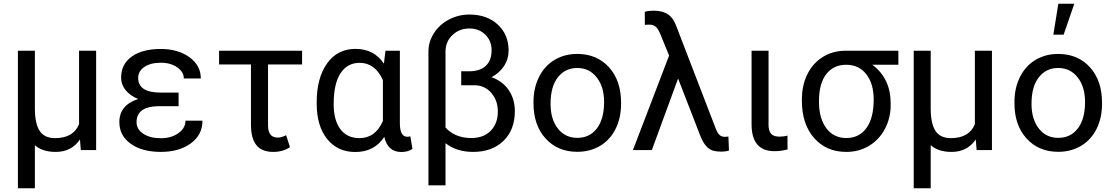

<svg xmlns="http://www.w3.org/2000/svg" viewBox="-20 -798 5925 1021"><path d="M165.5 -528.3V-219.2Q166 -139.6 191.2 -101.6Q216.3 -63.5 272.9 -63.5Q370.1 -63.5 400.4 -137.7V-528.3H491.2V0H409.7L405.3 -56.2Q359.9 9.8 276.9 9.8Q205.1 9.8 165.5 -25.9V203.1H75.2V-528.3Z M706.1 -148.4Q706.1 -110.8 741.9 -86.9Q777.8 -63 835.4 -63Q890.6 -63 928.5 -89.8Q966.3 -116.7 966.3 -156.2H1056.6Q1056.6 -80.6 994.4 -35.4Q932.1 9.8 835.4 9.8Q735.8 9.8 675.3 -33.4Q614.7 -76.7 614.7 -148.4Q614.7 -239.3 714.8 -271.5Q671.9 -289.1 647.9 -318.8Q624 -348.6 624 -384.3Q624 -456.5 680.4 -497.1Q736.8 -537.6 835.4 -537.6Q926.3 -537.6 987.1 -493.9Q1047.9 -450.2 1047.9 -380.9H957.5Q957.5 -415 922.6 -439.7Q887.7 -464.4 835.4 -464.4Q780.8 -464.4 747.8 -442.1Q714.8 -419.9 714.8 -383.8Q714.8 -305.7 834 -305.7H929.7V-233.4H820.3Q706.1 -230.5 706.1 -148.4Z M1586.4 -455.1H1405.3V-131.3Q1405.3 -66.4 1456.5 -66.4Q1477.5 -66.4 1501.5 -79.1L1522 -15.6Q1484.9 9.8 1433.1 9.8Q1372.1 9.8 1343.5 -26.1Q1314.9 -62 1314.5 -133.3V-455.1H1145V-528.3H1586.4Z M1754.4 -244.1Q1754.4 -158.7 1790 -111.1Q1825.7 -63.5 1891.6 -63.5Q1976.1 -63.5 2016.1 -154.3V-372.1Q1974.6 -463.9 1892.6 -463.9Q1827.1 -463.9 1790.8 -408.4Q1754.4 -353 1754.4 -244.1ZM2106.4 -528.3V-139.2Q2107.4 -70.8 2145.5 -70.8Q2154.8 -70.8 2162.1 -73.2L2173.3 -6.3Q2149.9 10.3 2113.8 10.3Q2042 10.3 2023.4 -70.3Q1971.2 10.3 1869.1 10.3Q1775.4 10.3 1719.7 -58.8Q1664.1 -127.9 1664.1 -247.1V-254.4Q1664.1 -383.3 1719.2 -460.7Q1774.4 -538.1 1870.1 -538.1Q1969.2 -538.1 2021.5 -459.5L2029.8 -528.3Z M2594.2 -530.8Q2594.2 -580.6 2561 -613.5Q2527.8 -646.5 2475.6 -646.5Q2422.9 -646.5 2386.2 -611.8Q2349.6 -577.1 2349.1 -524.9V-120.1Q2370.6 -94.7 2405.8 -79.3Q2440.9 -64 2486.8 -64Q2552.2 -64 2589.8 -103Q2627.4 -142.1 2627.4 -205.1Q2627.4 -262.7 2593.3 -303Q2559.1 -343.3 2505.9 -344.7H2432.6V-418.9H2474.1Q2532.7 -418.9 2563.5 -448Q2594.2 -477.1 2594.2 -530.8ZM2475.6 -720.7Q2569.8 -720.7 2627.2 -667.2Q2684.6 -613.8 2684.6 -528.8Q2684.6 -484.4 2660.6 -447.3Q2636.7 -410.2 2593.8 -387.7Q2653.8 -365.7 2685.8 -318.1Q2717.8 -270.5 2717.8 -207Q2717.8 -106.9 2657 -48.6Q2596.2 9.8 2496.1 9.8Q2407.7 9.8 2349.1 -36.6V187.5H2258.3V-523.9Q2258.3 -576.7 2288.1 -622.6Q2317.9 -668.5 2368.4 -694.6Q2418.9 -720.7 2475.6 -720.7Z M2907.7 -245.6Q2907.7 -164.1 2946.8 -114.3Q2985.4 -64.9 3049.8 -64.9Q3115.2 -64.9 3153.8 -114.7Q3192.4 -165 3192.4 -255.4Q3192.4 -336.9 3152.8 -386.7Q3113.8 -436.5 3049.3 -436.5Q2985.8 -436.5 2946.8 -387.2Q2907.7 -337.9 2907.7 -245.6ZM2816.9 -249.5V-255.4Q2816.9 -329.1 2846.2 -388.2Q2875.5 -447.3 2928.2 -479Q2981.4 -511.2 3049.3 -511.2Q3154.3 -511.2 3218.8 -439.9Q3282.7 -369.1 3282.7 -251.5V-245.6Q3282.7 -172.4 3254.4 -114.3Q3226.1 -56.2 3172.9 -23.4Q3146 -7.3 3115.2 1Q3084.5 9.3 3049.8 9.3Q2945.3 9.3 2880.9 -62Q2816.9 -132.8 2816.9 -249.5Z M3455.1 -741.2Q3502.9 -741.2 3532.2 -721.7Q3561.5 -702.1 3577.6 -655.8L3786.1 -114.3Q3795.9 -89.4 3806.9 -79.8Q3817.9 -70.3 3835 -70.3L3853.5 -71.8L3856.4 2.4Q3838.9 8.3 3818.4 8.3Q3780.8 8.3 3761.7 -0.7Q3742.7 -9.8 3727.5 -30.8Q3712.4 -51.8 3698.2 -90.8L3585.9 -380.4L3446.3 0H3345.7L3538.1 -502.4L3491.2 -617.2Q3480 -644.5 3467 -655.8Q3454.1 -667 3432.1 -667L3409.2 -666L3408.7 -735.4Q3429.2 -741.2 3455.1 -741.2Z M4066.9 -528.3V-133.3Q4066.9 -102.5 4080.3 -86.9Q4093.8 -71.3 4125 -71.3Q4148.4 -71.3 4167.5 -77.1L4168 -3.4Q4133.8 5.9 4098.1 5.9Q3976.6 5.9 3976.6 -137.7V-528.3Z M4335 -258.3Q4335 -168.9 4374 -116.5Q4413.1 -64 4480.5 -64Q4548.3 -64 4587.2 -116.9Q4626 -169.9 4626 -269Q4626 -353 4586.7 -403.3Q4547.4 -453.6 4479.5 -453.6Q4412.6 -453.6 4373.8 -403.8Q4335 -354 4335 -258.3ZM4757.3 -453.6H4618.7Q4716.3 -381.3 4716.3 -248V-239.7Q4716.3 -171.4 4686.5 -114Q4656.7 -56.6 4602.8 -23.4Q4548.8 9.8 4480.5 9.8Q4374 9.8 4309.1 -64.2Q4244.1 -138.2 4244.1 -262.7V-269Q4244.1 -343.3 4272.9 -402.3Q4301.8 -461.4 4354.7 -494.6Q4407.7 -527.8 4476.1 -528.3H4757.3Z M4929.2 -528.3V-219.2Q4929.7 -139.6 4954.8 -101.6Q4980 -63.5 5036.6 -63.5Q5133.8 -63.5 5164.1 -137.7V-528.3H5254.9V0H5173.3L5168.9 -56.2Q5123.5 9.8 5040.5 9.8Q4968.8 9.8 4929.2 -25.9V203.1H4838.9V-528.3Z M5465.3 -245.6Q5465.3 -164.1 5504.4 -114.3Q5543 -64.9 5607.4 -64.9Q5672.9 -64.9 5711.4 -114.7Q5750 -165 5750 -255.4Q5750 -336.9 5710.4 -386.7Q5671.4 -436.5 5606.9 -436.5Q5543.5 -436.5 5504.4 -387.2Q5465.3 -337.9 5465.3 -245.6ZM5374.5 -249.5V-255.4Q5374.5 -329.1 5403.8 -388.2Q5433.1 -447.3 5485.8 -479Q5539.1 -511.2 5606.9 -511.2Q5711.9 -511.2 5776.4 -439.9Q5840.3 -369.1 5840.3 -251.5V-245.6Q5840.3 -172.4 5812 -114.3Q5783.7 -56.2 5730.5 -23.4Q5703.6 -7.3 5672.9 1Q5642.1 9.3 5607.4 9.3Q5502.9 9.3 5438.5 -62Q5374.5 -132.8 5374.5 -249.5ZM5607.9 -778.3H5692.9L5636.2 -613.8H5581.5Z"/></svg>

Font: MAUL
Style: Regular
Weight: 400
Designer: MAUL
Version: Version 1.0; 2020; ttfautohint (v1.8.3)